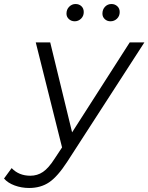

<svg xmlns="http://www.w3.org/2000/svg" viewBox="-125 -737 739 956"><path d="M594 -526 210 68Q162 142 120 170.5Q78 199 20 199Q-18 199 -52 186.5Q-86 174 -105 152L-67 100Q-31 138 26 138Q61 138 89 119Q117 100 147 53L184 -3L53 -526H125L234 -78L521 -526ZM206 -669Q206 -690 219.5 -703.5Q233 -717 251 -717Q269 -717 280.5 -706Q292 -695 292 -677Q292 -657 278.5 -644Q265 -631 247 -631Q230 -631 218 -642Q206 -653 206 -669ZM385 -669Q385 -690 398 -703.5Q411 -717 430 -717Q447 -717 459 -706Q471 -695 471 -677Q471 -657 457.5 -644Q444 -631 425 -631Q408 -631 396.5 -642Q385 -653 385 -669Z"/></svg>

Font: Idrija
Style: Italic
Weight: 400
Italic angle: -11.3°
Designer: Julieta Ulanovsky
Foundry: Julieta Ulanovsky
Version: Version 7.200